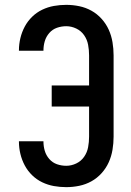

<svg xmlns="http://www.w3.org/2000/svg" viewBox="-20 -763 540 791"><path d="M253 8Q227 8 202 3.5Q177 -1 154 -12Q131 -23 112.5 -41Q94 -59 82 -81.5Q70 -104 64 -129Q58 -154 58 -179Q58 -179 58 -179.5Q58 -180 58 -181H159Q159 -181 159 -180.5Q159 -180 159 -180Q159 -160 164.5 -141.5Q170 -123 183 -108Q196 -93 214.5 -86.5Q233 -80 253 -80Q274 -80 294 -89.5Q314 -99 326.5 -117Q339 -135 343 -156.5Q347 -178 347 -200V-324H193V-411H347V-535Q347 -557 343 -578.5Q339 -600 326.5 -618Q314 -636 294 -645.5Q274 -655 253 -655Q233 -655 214.5 -648.5Q196 -642 183 -627Q170 -612 164.5 -593.5Q159 -575 159 -555Q159 -555 159 -554.5Q159 -554 159 -554H58Q58 -555 58 -555.5Q58 -556 58 -556Q58 -581 64 -606Q70 -631 82 -653.5Q94 -676 112.5 -694Q131 -712 154 -723Q177 -734 202 -738.5Q227 -743 253 -743Q280 -743 306.5 -737.5Q333 -732 356.5 -719Q380 -706 398.5 -685.5Q417 -665 428 -640.5Q439 -616 443.5 -589Q448 -562 448 -535V-200Q448 -173 443.5 -146Q439 -119 428 -94.5Q417 -70 398.5 -49.5Q380 -29 356.5 -16Q333 -3 306.5 2.5Q280 8 253 8Z"/></svg>

Font: Zed Mono Semibold
Style: Regular
Weight: 600
Monospace: yes
Designer: Belleve Invis
Foundry: Belleve Invis
Version: Version 1.0.0; ttfautohint (v1.8.4)